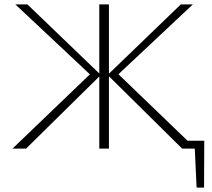

<svg xmlns="http://www.w3.org/2000/svg" viewBox="-20 -678 967 876"><path d="M877 178 867 -36H912L911 178ZM827 -36H898V0H827ZM811 0 471 -336 805 -658H860L503 -323L506 -353L873 0ZM37 0 405 -353 407 -323 50 -658H105L440 -336L99 0ZM433 0V-658H477V0Z"/></svg>

Font: Ysabeau Office ExtraLight
Style: Regular
Weight: 250
Designer: Christian Thalmann (Catharsis Fonts)
Version: Version 2.001;gftools[0.9.30]; featfreeze: tnum,lnum,ss02